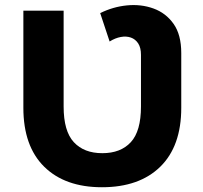

<svg xmlns="http://www.w3.org/2000/svg" viewBox="-20 -743 818 774"><path d="M391 11.8Q242.1 11.8 158.1 -71Q74.2 -153.8 74.2 -308.4V-700H236.5V-313.6Q236.5 -214.2 277.6 -169.9Q318.7 -125.5 392.4 -125.5Q466.5 -125.5 507.4 -169.9Q548.3 -214.2 548.3 -313.6V-521.8Q548.3 -550.8 537.1 -568Q525.8 -585.2 507.5 -591.6Q489.2 -598 466.8 -593.9Q444.5 -589.8 421.9 -575.7L383.9 -690.1Q435.2 -715.7 492 -721.3Q548.7 -726.8 598.6 -708.8Q648.5 -690.8 679.6 -647Q710.7 -603.1 710.7 -529.3V-308.4Q710.7 -153.8 626.2 -71Q541.7 11.8 391 11.8Z"/></svg>

Font: Montserrat Thin
Style: Regular
Weight: 100
Designer: Julieta Ulanovsky
Foundry: Julieta Ulanovsky
Version: Version 9.000